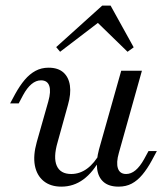

<svg xmlns="http://www.w3.org/2000/svg" viewBox="-20 -675 615 706"><path d="M205.7 11.3Q165.7 11.3 140.4 -9.3Q115.2 -30 108.2 -66.4Q101.3 -102.9 115.1 -152.4L157.6 -302Q168 -338.8 161.2 -359.2Q154.3 -379.6 130.8 -379.6Q112.3 -379.6 95.7 -365.6Q79.2 -351.7 64.8 -325.1L48.7 -294.7H17.2L35.8 -329.3Q52.9 -360.2 71 -381.6Q89.1 -402.9 110.6 -414.5Q132.1 -426.1 158.6 -426.1Q193.4 -426.1 213.1 -408.6Q232.7 -391.1 237.1 -360.4Q241.5 -329.7 229.9 -289.4L191.9 -152.4Q175.4 -95.8 188.7 -65.5Q202 -35.2 242 -35.2Q273.4 -35.2 300.2 -54.9Q327 -74.5 349 -113.8L349.9 -93.3Q322.5 -41.5 286.4 -15.1Q250.4 11.3 205.7 11.3ZM416.2 11.3Q380.5 11.3 360.8 -5.9Q341.2 -23 337.2 -54.1Q333.2 -85.1 344 -125.5L425.7 -414.8H501.8L417.1 -112.9Q406.7 -76.8 413.6 -56Q420.5 -35.2 443.9 -35.2Q461.7 -35.2 478.2 -48.8Q494.7 -62.5 509.9 -89.8L526 -119.4H556.7L538.1 -84.7Q521.8 -54.6 503.7 -32.9Q485.6 -11.1 464.5 0.1Q443.4 11.3 416.2 11.3ZM201 -484.6 186.6 -501.8 356 -654.5H386.6L471.6 -501L449 -484.6L324 -606.2L362.4 -607.9Z"/></svg>

Font: Playfair 5pt SemiExpanded Light 12pt
Style: Italic
Weight: 300
Italic angle: -15.6°
Version: Version 2.000;gftools[0.9.28]